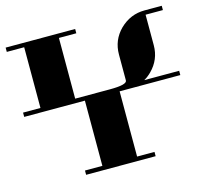

<svg xmlns="http://www.w3.org/2000/svg" viewBox="-92 -719 877 822"><g transform="rotate(-15 346.0 -307.5)"><path d="M0 -308.1V-327.1H77.1V-596.2H0V-615.2H308.1V-596.2H231V-327.1H384.8Q460.9 -327.1 460.9 -346.2V-460.9Q460.9 -524.9 505.9 -569.8Q552.7 -615.2 615.2 -615.2H691.9V-596.2H615.2V-460.9Q615.2 -397.5 569.8 -352.1Q554.7 -336.9 537.1 -327.1H691.9V-308.1H422.9V-19H500V0H191.9V-19H269V-308.1Z"/></g></svg>

Font: Hjet
Style: Regular
Weight: 400
Designer: T. Christopher White
Version: Version 1.2